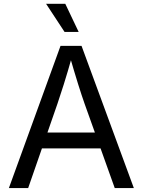

<svg xmlns="http://www.w3.org/2000/svg" viewBox="-20 -962 730 982"><path d="M25.4 0 289.6 -727.5H397L664.6 0H566.9L412.6 -431.6Q398.4 -471.7 379.6 -531.5Q360.8 -591.3 334 -684.1H351.6Q325.2 -590.3 305.9 -529.5Q286.6 -468.8 273.9 -431.6L124 0ZM158.2 -203.1V-284.2H531.7V-203.1ZM310.1 -798.8 215.8 -942.4H314L382.3 -798.8Z"/></svg>

Font: Inter Variable LoSnoCo
Style: Regular
Weight: 400
Designer: Rasmus Andersson
Foundry: rsms
Version: Version 4.000;git-a52131595; featfreeze: case,dlig,ss01,ss02